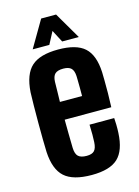

<svg xmlns="http://www.w3.org/2000/svg" viewBox="-118 -838 661 913"><g transform="rotate(-15 212.0 -381.5)"><path d="M218.5 9Q126.5 9 84.7 -28.5Q43 -66 38.2 -152Q37.2 -176.1 36.7 -214.8Q36.2 -253.6 36.2 -297.5Q36.2 -341.3 36.7 -381.1Q37.2 -420.9 38.2 -446.3Q44.1 -534 85.5 -571.5Q126.9 -609 217.1 -609Q306.6 -609 347 -572.3Q387.5 -535.6 391.6 -451.2Q392.1 -438.8 392.4 -410.4Q392.7 -382 392.5 -346.8Q392.2 -311.5 390.6 -278.4H161.2Q161.2 -243.6 161.9 -208.7Q162.7 -173.8 163.2 -139.1Q164.2 -109.4 176.9 -97.3Q189.6 -85.2 218.3 -85.2Q244.6 -85.2 256.1 -97.3Q267.7 -109.4 269.2 -139.1Q270.2 -153 270.2 -175.4Q270.2 -197.8 269.2 -225H390.6Q391.7 -214.7 392.2 -192.1Q392.6 -169.5 391.6 -152Q387.5 -66 347.6 -28.5Q307.7 9 218.5 9ZM161.2 -365.9H270.2Q270.3 -388 270.2 -408.4Q270 -428.9 269.7 -444Q269.4 -459 269.2 -464.9Q267.7 -491.6 255.7 -503.2Q243.7 -514.8 217.1 -514.8Q188.9 -514.8 176.5 -503.2Q164.2 -491.6 163.2 -464.9Q162.7 -439.4 162.3 -414.9Q161.9 -390.4 161.2 -365.9ZM100.8 -640.9 177.6 -772.1H251L327.8 -640.9H245.9L214.4 -701.1L182.7 -640.9Z"/></g></svg>

Font: Big Shoulders Display SC Thin
Style: Regular
Weight: 100
Designer: Patric King
Foundry: XO Type Co
Version: Version 2.002